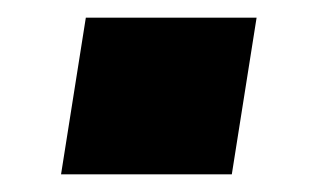

<svg xmlns="http://www.w3.org/2000/svg" viewBox="-20 -386 351 217"><path d="M49 -189 77 -366H270L242 -189Z"/></svg>

Font: Nunito Sans 6pt ExtraBold
Style: Italic
Weight: 800
Italic angle: -9°
Version: Version 3.101;gftools[0.9.27]